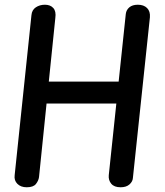

<svg xmlns="http://www.w3.org/2000/svg" viewBox="-20 -792 697 812"><path d="M93 0Q68 0 53.5 -14.5Q39 -29 42 -51L113 -728Q115 -750 131.5 -761Q148 -772 170 -772Q193 -772 205.5 -758Q218 -744 214 -716L145 -43Q143 -28 132 -14Q121 0 93 0ZM157 -354 165 -447H503L494 -354ZM490 0Q463 0 450.5 -15Q438 -30 440 -51L512 -733Q514 -750 527 -761Q540 -772 563 -772Q588 -772 602 -758Q616 -744 614 -719L542 -39Q541 -24 527.5 -12Q514 0 490 0Z"/></svg>

Font: Edu SA Beginner SemiBold
Style: Regular
Weight: 600
Version: Version 1.003